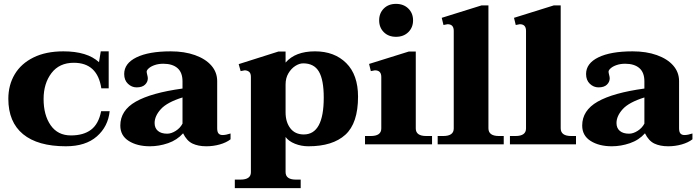

<svg xmlns="http://www.w3.org/2000/svg" viewBox="-20 -745 3603 991"><path d="M23 -235Q23 -306 56 -361.5Q89 -417 153 -448.5Q217 -480 307 -480Q430 -480 491 -424L500 -480H541V-289H503Q483 -421 361 -421Q286 -421 245.5 -367.5Q205 -314 205 -234Q205 -151 241.5 -98.5Q278 -46 346 -46Q411 -46 450 -75.5Q489 -105 502 -171H546Q538 -92 480 -41Q422 10 320 10Q175 10 99 -52.5Q23 -115 23 -235Z M601 -97Q601 -175 681 -220.5Q761 -266 922 -288V-325Q922 -371 896 -393.5Q870 -416 823 -416Q799 -416 779.5 -409.5Q760 -403 748.5 -393Q737 -383 737 -375Q737 -370 740 -358.5Q743 -347 743 -341Q743 -322 728.5 -308Q714 -294 685 -294Q660 -294 640.5 -312.5Q621 -331 621 -363Q621 -418 684.5 -449Q748 -480 861 -480Q932 -480 986.5 -460.5Q1041 -441 1071 -406.5Q1101 -372 1101 -326V-83Q1101 -64 1108 -56Q1115 -48 1129 -48Q1146 -48 1170 -56V-26Q1148 -9 1114.5 0.5Q1081 10 1045 10Q1003 10 973.5 -4Q944 -18 925 -57Q894 -22 847.5 -6Q801 10 754 10Q688 10 644.5 -17.5Q601 -45 601 -97ZM922 -107V-242Q842 -217 810 -181.5Q778 -146 778 -110Q778 -84 795 -69.5Q812 -55 843 -55Q864 -55 887 -69.5Q910 -84 922 -107Z M1192 182H1221Q1275 182 1275 144V-348Q1275 -367 1265.5 -374.5Q1256 -382 1243 -382Q1239 -382 1222 -378L1212 -414L1417 -479H1454V-422Q1504 -480 1606 -480Q1706 -480 1767 -419.5Q1828 -359 1828 -246Q1828 -109 1762.5 -49.5Q1697 10 1572 10Q1535 10 1502.5 -3Q1470 -16 1454 -38V143Q1454 182 1507 182H1532V226H1192ZM1651 -241Q1651 -333 1626 -375.5Q1601 -418 1545 -418Q1525 -418 1504 -404.5Q1483 -391 1468.5 -366.5Q1454 -342 1454 -309V-165Q1454 -115 1478.5 -83Q1503 -51 1548 -51Q1651 -51 1651 -241Z M1937 -640Q1937 -677 1961 -701Q1985 -725 2024 -725Q2063 -725 2087.5 -701Q2112 -677 2112 -640Q2112 -603 2087.5 -579Q2063 -555 2024 -555Q1985 -555 1961 -579Q1937 -603 1937 -640ZM1864 -43H1894Q1948 -43 1948 -82V-348Q1948 -382 1915 -382Q1913 -382 1894 -378L1885 -415L2090 -479H2126V-82Q2126 -43 2180 -43H2210V0H1864Z M2239 -43H2268Q2322 -43 2322 -82V-586Q2322 -620 2290 -620Q2286 -620 2269 -616L2260 -653L2465 -717H2501V-83Q2501 -43 2555 -43H2580V0H2239Z M2612 -43H2641Q2695 -43 2695 -82V-586Q2695 -620 2663 -620Q2659 -620 2642 -616L2633 -653L2838 -717H2874V-83Q2874 -43 2928 -43H2953V0H2612Z M2985 -97Q2985 -175 3065 -220.5Q3145 -266 3306 -288V-325Q3306 -371 3280 -393.5Q3254 -416 3207 -416Q3183 -416 3163.5 -409.5Q3144 -403 3132.5 -393Q3121 -383 3121 -375Q3121 -370 3124 -358.5Q3127 -347 3127 -341Q3127 -322 3112.5 -308Q3098 -294 3069 -294Q3044 -294 3024.5 -312.5Q3005 -331 3005 -363Q3005 -418 3068.5 -449Q3132 -480 3245 -480Q3316 -480 3370.5 -460.5Q3425 -441 3455 -406.5Q3485 -372 3485 -326V-83Q3485 -64 3492 -56Q3499 -48 3513 -48Q3530 -48 3554 -56V-26Q3532 -9 3498.5 0.5Q3465 10 3429 10Q3387 10 3357.5 -4Q3328 -18 3309 -57Q3278 -22 3231.5 -6Q3185 10 3138 10Q3072 10 3028.5 -17.5Q2985 -45 2985 -97ZM3306 -107V-242Q3226 -217 3194 -181.5Q3162 -146 3162 -110Q3162 -84 3179 -69.5Q3196 -55 3227 -55Q3248 -55 3271 -69.5Q3294 -84 3306 -107Z"/></svg>

Font: Taviraj
Style: Bold
Weight: 700
Designer: Katatrad Team
Foundry: CadsonDemak
Version: Version 1.001